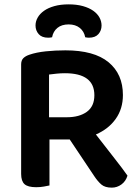

<svg xmlns="http://www.w3.org/2000/svg" viewBox="-20 -852 639 881"><path d="M207 -1Q198 1 181.5 4Q165 7 146 7Q108 7 92.5 -7Q77 -21 77 -54V-556Q77 -575 87 -585Q97 -595 115 -601Q147 -612 190.5 -616.5Q234 -621 280 -621Q412 -621 478 -566.5Q544 -512 544 -416Q544 -353 511 -306.5Q478 -260 420 -235Q464 -178 504.5 -126.5Q545 -75 565 -46Q557 -20 537 -5.5Q517 9 493 9Q462 9 445.5 -5Q429 -19 413 -43L300 -212H207ZM287 -314Q344 -314 378.5 -339Q413 -364 413 -415Q413 -516 278 -516Q258 -516 239.5 -514Q221 -512 205 -510V-314ZM295 -740Q263 -740 243.5 -724Q224 -708 219 -681Q214 -680 210 -679.5Q206 -679 201 -679Q172 -679 157.5 -695.5Q143 -712 143 -735Q143 -754 153 -771.5Q163 -789 182 -802.5Q201 -816 229.5 -824Q258 -832 295 -832Q332 -832 360.5 -824Q389 -816 408 -802.5Q427 -789 436.5 -771.5Q446 -754 446 -735Q446 -712 431.5 -695.5Q417 -679 388 -679Q381 -679 371 -681Q366 -708 346 -724Q326 -740 295 -740Z"/></svg>

Font: Baloo Da 2 SemiBold
Style: Regular
Weight: 600
Designer: Noopur Datye, Sulekha Rajkumar and Ek Type
Foundry: Ek Type
Version: Version 1.640;hotconv 1.0.111;makeotfexe 2.5.65597; ttfautoh